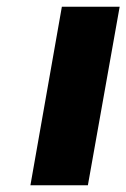

<svg xmlns="http://www.w3.org/2000/svg" viewBox="-20 -548 374 568"><path d="M240 0 334 -528H163L70 0Z"/></svg>

Font: Asimov
Style: XWidIt
Weight: 500
Designer: Google
Version: Version 2.000980; 2014